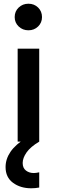

<svg xmlns="http://www.w3.org/2000/svg" viewBox="-20 -762 306 1033"><path d="M206 -670Q206 -640 185 -619.5Q164 -599 133 -599Q102 -599 80.5 -619.5Q59 -640 59 -670Q59 -701 80.5 -721.5Q102 -742 133 -742Q164 -742 185 -721.5Q206 -701 206 -670ZM191 0H75V-500H191ZM191 165V247Q180 249 169.5 250Q159 251 148 251Q90 251 50 221.5Q10 192 10 137Q10 93 37 54Q64 15 123 -22L191 0Q144 28 123 58Q102 88 102 115Q102 142 119.5 155.5Q137 169 162 169Q167 169 175 168Q183 167 191 165Z"/></svg>

Font: Wix Madefor Text SemiBold
Style: Regular
Weight: 600
Designer: Dalton Maag Ltd
Foundry: Dalton Maag Ltd
Version: Version 3.100